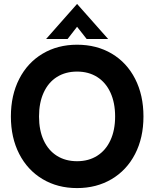

<svg xmlns="http://www.w3.org/2000/svg" viewBox="-20 -942 787 979"><path d="M35.5 -348Q35.5 -456.5 78 -539.5Q120.5 -622.5 197.2 -668.2Q274 -714 373 -714Q473 -714 549.8 -668.5Q626.5 -623 669 -540Q711.5 -457 711.5 -348Q711.5 -239.5 668.8 -156.8Q626 -74 549 -28.5Q472 17 373 17Q273.5 17 197 -28.8Q120.5 -74.5 78 -157.2Q35.5 -240 35.5 -348ZM373 -120Q432 -120 475.8 -147.8Q519.5 -175.5 543.2 -227Q567 -278.5 567 -348Q567 -418 543.2 -469.8Q519.5 -521.5 475.8 -549.2Q432 -577 373 -577Q314 -577 270.2 -549.5Q226.5 -522 202.8 -470.2Q179 -418.5 179 -348Q179 -277.5 202.8 -226.2Q226.5 -175 270.2 -147.5Q314 -120 373 -120ZM373 -922 531.5 -743H422L373 -805.5L324.5 -743H215Z"/></svg>

Font: HK Grotesk ExtraBold
Style: Regular
Weight: 800
Designer: Alfredo Marco Pradil
Foundry: Hanken Design Co.
Version: Version 3.001